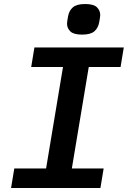

<svg xmlns="http://www.w3.org/2000/svg" viewBox="-20 -934 640 954"><path d="M35 0 51 -97H209L293 -601H135L151 -698H595L579 -601H421L337 -97H495L479 0ZM388 -762Q346 -762 329.5 -778Q313 -794 313 -817Q313 -823 314.5 -831Q316 -839 318 -852Q323 -881 342 -897.5Q361 -914 403 -914Q445 -914 461.5 -898Q478 -882 478 -859Q478 -853 476.5 -845Q475 -837 473 -824Q468 -795 449 -778.5Q430 -762 388 -762Z"/></svg>

Font: IBM Plex Mono SemiBold
Style: Italic
Weight: 600
Italic angle: -9°
Monospace: yes
Designer: Mike Abbink, Paul van der Laan, Pieter van Rosmalen
Foundry: Bold Monday
Version: Version 2.3